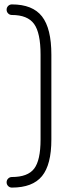

<svg xmlns="http://www.w3.org/2000/svg" viewBox="-20 -687 306 871"><path d="M34 164Q24 164 17 157Q10 150 10 140Q10 130 17 123Q24 116 34 116Q106 116 135 78Q164 40 164 -54V-439Q164 -538 134.5 -578.5Q105 -619 34 -619Q24 -619 17 -626Q10 -633 10 -643Q10 -653 17 -660Q24 -667 34 -667Q128 -667 170.5 -612.5Q213 -558 213 -439V-54Q213 60 170.5 112Q128 164 34 164Z"/></svg>

Font: Jura
Style: Regular
Weight: 400
Designer: Daniel Johnson, Alexei Vanyashin
Foundry: Daniel Johnson
Version: Version 5.103